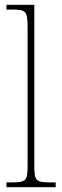

<svg xmlns="http://www.w3.org/2000/svg" viewBox="-20 -780 259 800"><path d="M7 0H212V-20H200C127 -20 123 -24 123 -94V-760H7V-740H28C88 -740 95 -736 95 -662V-94C95 -24 91 -20 18 -20H7Z"/></svg>

Font: Noto Serif Bengali Condensed Thin
Style: Regular
Weight: 100
Width: 3
Designer: Juan Bruce, Universal Thirst, Indian Type Foundry and the Monotype Design Team.
Foundry: Monotype Imaging Inc.
Version: Version 2.003